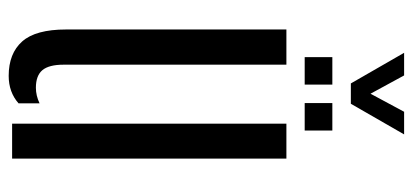

<svg xmlns="http://www.w3.org/2000/svg" viewBox="-262 -636 905 420"><g transform="rotate(90 190.0 -425.5)"><path d="M44 -118V-600H121V-112.5Q121 -80.5 133 -66.2Q145 -52 171.5 -52Q188.5 -52 205.5 -60V-14Q181 7.5 145.5 7.5Q96.5 7.5 70.2 -22Q44 -51.5 44 -118ZM250 0V-600H326.5V0ZM205 -640V-700.5H265V-640ZM104.5 -640V-700.5H164.5V-640ZM162 -741 95 -857.5H144.5L184.5 -784L224 -857.5H273.5L206.5 -741Z"/></g></svg>

Font: Big Shoulders Stencil Display Thin Medium
Style: Regular
Weight: 500
Version: Version 2.001